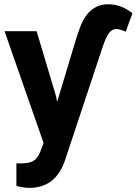

<svg xmlns="http://www.w3.org/2000/svg" viewBox="-20 -676 647 909"><path d="M245.6 -219.7 250.5 -193.4 341.3 -495.1 358.4 -544.9Q398.9 -655.8 492.7 -655.8Q553.7 -655.8 606.9 -613.3L575.2 -525.9Q547.4 -538.6 530.3 -538.6Q511.2 -538.6 496.8 -520.5Q482.4 -502.4 465.8 -453.6L289.6 77.6Q266.1 148.4 223.4 180.9Q180.7 213.4 120.1 213.4Q89.4 213.4 57.6 204.1V97.2L79.1 97.7Q119.6 97.7 139.4 85Q159.2 72.3 171.4 40.5L186.5 1.5L1.5 -528.3H153.3Z"/></svg>

Font: Roboto
Style: Bold
Weight: 700
Designer: Google
Version: Version 2.134; 2016; ttfautohint (v1.6)